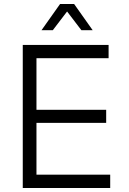

<svg xmlns="http://www.w3.org/2000/svg" viewBox="-20 -933 640 953"><path d="M93 0V-710H519V-644H161V-388H507V-323H161V-66H527V0ZM186 -783 278 -913H348L440 -783H384L313 -876L242 -783Z"/></svg>

Font: Geist Mono Light
Style: Regular
Weight: 300
Monospace: yes
Designer: Basement.studio, Andrés Briganti, Mateo Zaragoza
Foundry: Basement.studio, Vercel, Andrés Briganti, Guido Ferreyra, Mateo Zaragoza
Version: Version 1.500; ttfautohint (v1.8.4.7-5d5b)